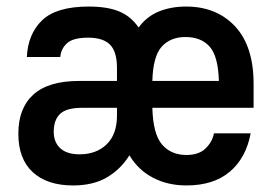

<svg xmlns="http://www.w3.org/2000/svg" viewBox="-20 -558 840 586"><path d="M203 8Q124 8 80 -32.5Q36 -73 36 -150Q36 -228 82 -269.5Q128 -311 222 -311H337V-351Q337 -400 316 -421.5Q295 -443 249 -443Q203 -443 184.5 -426Q166 -409 164 -384H62Q65 -454 108.5 -496Q152 -538 251 -538Q308 -538 344 -523Q380 -508 403 -474Q428 -508 465 -523Q502 -538 548 -538Q641 -538 697.5 -477.5Q754 -417 754 -302V-229H445Q447 -149 474.5 -117Q502 -85 549 -85Q587 -85 607.5 -105Q628 -125 633 -151H745Q731 -76 681.5 -34Q632 8 549 8Q492 8 447 -15.5Q402 -39 375 -84Q349 -42 307 -17Q265 8 203 8ZM223 -87Q274 -87 305.5 -117.5Q337 -148 337 -205V-229H231Q183 -229 163.5 -210.5Q144 -192 144 -156Q144 -124 164 -105.5Q184 -87 223 -87ZM546 -445Q500 -445 473.5 -415.5Q447 -386 445 -311H648Q646 -386 620 -415.5Q594 -445 546 -445Z"/></svg>

Font: Golos UI Medium
Style: Regular
Weight: 500
Designer: A.Korolkova, Vitaly Kuzmin
Foundry: ParaType Ltd
Version: Version 2.000